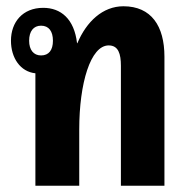

<svg xmlns="http://www.w3.org/2000/svg" viewBox="-20 -593 594 613"><path d="M93 0H233V-180C233 -327 269 -448 327 -448C358 -448 366 -421 366 -383V0H505V-412C505 -510 463 -573 374 -573C308 -573 256 -524 227 -455H226C217 -533 174 -568 118 -568C52 -568 15 -522 15 -463C15 -408 45 -364 93 -359ZM111 -416C87 -416 73 -434 73 -463C73 -493 87 -511 111 -511C136 -511 149 -493 149 -463C149 -433 136 -416 111 -416Z"/></svg>

Font: Noto Sans Thai Looped ExtraCondensed ExtraBold
Style: Regular
Weight: 800
Width: 2
Designer: Sasikarn Vongin, Ben Mitchell
Foundry: The Fontpad Ltd
Version: Version 1.001